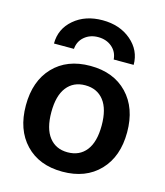

<svg xmlns="http://www.w3.org/2000/svg" viewBox="-115 -850 814 947"><g transform="rotate(15 292.5 -376.5)"><path d="M496 -590H394Q391 -629 362.5 -653Q334 -677 292 -677Q251 -677 222.5 -653Q194 -629 191 -590H89Q89 -665 146.5 -714Q204 -763 292 -763Q380 -763 438 -713.5Q496 -664 496 -590ZM292 -89Q353 -89 387 -132.5Q421 -176 421 -260Q421 -344 387 -387.5Q353 -431 292 -431Q232 -431 198 -387.5Q164 -344 164 -260Q164 -176 198 -132.5Q232 -89 292 -89ZM481 -63Q411 10 292 10Q173 10 103.5 -63Q34 -136 34 -260Q34 -384 103.5 -457Q173 -530 292 -530Q411 -530 481 -457Q551 -384 551 -260Q551 -136 481 -63Z"/></g></svg>

Font: Mplus 1p Bold
Style: Bold
Weight: 700
Version: Version 1.061